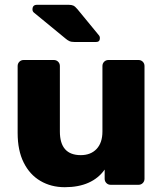

<svg xmlns="http://www.w3.org/2000/svg" viewBox="-20 -770 681 800"><path d="M249.8 10Q193 10 148.5 -16.1Q104 -42.1 78.8 -92.5Q53.5 -142.9 53.5 -215.9V-494.9Q53.5 -505.5 60.8 -512.8Q68 -520 78.6 -520H204.4Q215 -520 222.2 -512.8Q229.5 -505.5 229.5 -494.9V-222.1Q229.5 -123.6 316.6 -123.6Q358.2 -123.6 382.5 -149.4Q406.8 -175.2 406.8 -222.1V-494.9Q406.8 -505.5 414 -512.8Q421.3 -520 431.9 -520H557Q567.6 -520 574.9 -512.8Q582.1 -505.5 582.1 -494.9V-25.1Q582.1 -14.5 574.9 -7.2Q567.6 0 557 0H441.3Q430.6 0 423.4 -7.2Q416.1 -14.5 416.1 -25.1V-63.4Q390.4 -27.1 348.8 -8.6Q307.3 10 249.8 10ZM290.9 -595Q277.1 -595 269.1 -598.7Q261 -602.4 253 -609.4L120.3 -718.4Q115.3 -723.5 115.3 -730.6Q115.3 -750 134.3 -750H265.9Q278.4 -750 285.7 -746.6Q293 -743.2 302.9 -731.4L391.2 -624Q396.2 -619 396.2 -611Q396.2 -595 380.2 -595Z"/></svg>

Font: Rubik Light
Style: Regular
Weight: 300
Designer: Hubert and Fischer
Foundry: Hubert and Fischer
Version: Version 2.300;gftools[0.9.30]